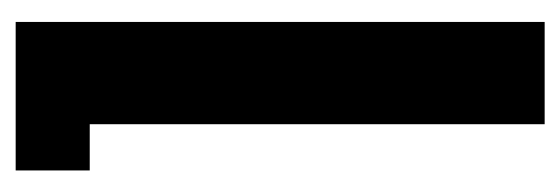

<svg xmlns="http://www.w3.org/2000/svg" viewBox="-255 -460 715 245"><g transform="rotate(90 102.5 -337.5)"><path d="M8 0H197.5V-94.5H138.5V-675H8Z"/></g></svg>

Font: Anybody UltraCondensed
Style: Bold
Weight: 700
Width: 1
Version: Version 1.113;gftools[0.9.25]